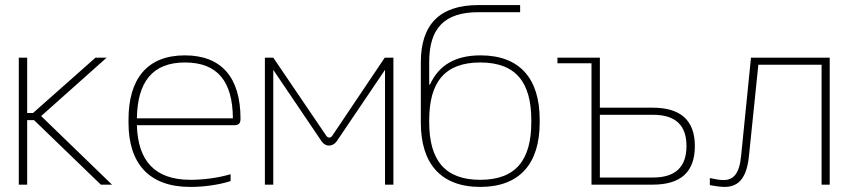

<svg xmlns="http://www.w3.org/2000/svg" viewBox="-20 -727 3341 756"><path d="M54 -500V0H87V-254H114L377 0H421L142 -270L400 -500H356L110 -282H87V-500Z M927 -260C927 -422 852 -509 708 -509C559 -509 486 -416 486 -256V-244C486 -84 566 9 729 9C783 9 841 1 888 -14V-41C837 -26 779 -19 730 -19C590 -19 523 -93 519 -234H902C922 -234 927 -243 927 -260ZM519 -261C521 -405 581 -481 708 -481C838 -481 896 -405 897 -261Z M1023 -500V0H1056V-452L1246 -171C1261 -148 1290 -148 1306 -171L1496 -452V0H1529V-500H1495L1288 -192C1282 -183 1271 -183 1265 -192L1056 -500Z M2105 -244V-256C2105 -416 2028 -509 1872 -509C1774 -509 1708 -471 1673 -394H1670V-483C1670 -617 1731 -679 1864 -679H2028V-707H1863C1710 -707 1637 -629 1637 -482V-244C1637 -85 1714 9 1871 9C2027 9 2105 -84 2105 -244ZM1670 -246V-254C1670 -403 1731 -481 1871 -481C2011 -481 2072 -403 2072 -254V-246C2072 -97 2011 -19 1871 -19C1731 -19 1670 -97 1670 -246Z M2309 0H2550C2661 0 2716 -50 2716 -152C2716 -253 2660 -303 2550 -303H2342V-500H2175V-478H2309ZM2342 -28V-275H2551C2640 -275 2683 -234 2683 -152C2683 -69 2639 -28 2551 -28Z M2929 -113 2966 -472H3215V0H3247V-500H2937L2898 -112C2891 -41 2867 -18 2828 -18C2813 -18 2793 -22 2775 -26V2C2792 5 2816 9 2833 9C2893 9 2921 -33 2929 -113Z"/></svg>

Font: LT Wave Alt Thin
Style: Regular
Weight: 100
Designer: Daniel Lyons
Version: Version 2.5 (Glyphs App)